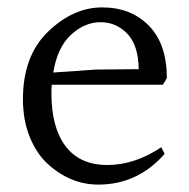

<svg xmlns="http://www.w3.org/2000/svg" viewBox="-20 -536 511 519"><path d="M124 -340 240 -348 355 -349Q354 -414 324 -445Q294 -476 251.5 -476Q209 -476 172 -442Q135 -408 124 -340ZM119 -284Q119 -191 157.5 -140.5Q196 -90 270 -90Q344 -90 416 -138L425 -120Q352 -37 246 -37Q171 -37 110 -92Q79 -120 60.5 -165.5Q42 -211 42 -268Q42 -385 110 -450.5Q178 -516 256 -516Q334 -516 382.5 -466.5Q431 -417 431 -325Q425 -314 420 -307H120Q119 -300 119 -284Z"/></svg>

Font: Halant
Style: Regular
Weight: 400
Designer: Hitesh Malaviya (Devanagari), Satya Rajpurohit (Latin)
Foundry: Indian Type Foundry
Version: Version 1.101;PS 1.0;hotconv 1.0.78;makeotf.lib2.5.61930; tt